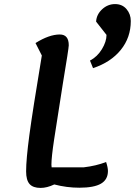

<svg xmlns="http://www.w3.org/2000/svg" viewBox="-20 -895 661 941"><path d="M509 -57Q509 -15 475 5Q441 25 369 25Q307 25 246 9Q210 26 179 26Q142 26 125 7Q108 -12 108 -55Q108 -114 124 -233.5Q140 -353 185 -623L154 -684Q221 -726 273 -726Q317 -726 317 -673Q317 -659 288 -485Q259 -302 245.5 -213Q232 -124 232 -88Q232 -79 233 -75H391Q451 -82 500 -101Q509 -74 509 -57ZM544 -875Q579 -875 600 -850.5Q621 -826 621 -792Q621 -711 572 -650.5Q523 -590 436 -561L421 -598Q457 -617 479.5 -654Q502 -691 502 -724L451 -789Q453 -824 480.5 -849.5Q508 -875 544 -875Z"/></svg>

Font: Lemonada
Style: Regular
Weight: 400
Designer: Mohamed Gaber (Arabic) Eduardo Tunni (Latin)
Foundry: Kief Type Foundry
Version: Version 3.006